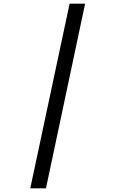

<svg xmlns="http://www.w3.org/2000/svg" viewBox="-20 -770 620 1040"><path d="M144 250 357 -750H441L229 250Z"/></svg>

Font: Sometype Mono Medium
Style: Italic
Weight: 500
Italic angle: -12°
Monospace: yes
Designer: Ryoichi Tsunekawa
Foundry: Dharma Type
Version: Version 1.000; ttfautohint (v1.8.3)